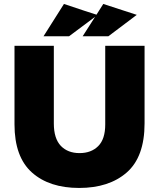

<svg xmlns="http://www.w3.org/2000/svg" viewBox="-20 -930 798 963"><path d="M377 12.7Q526.4 12.7 615.2 -64.5Q705.1 -142.6 705.1 -311.5Q705.1 -441.4 705.1 -700.2Q655.3 -700.2 507.8 -700.2Q507.8 -601.6 507.8 -305.7Q507.8 -232.4 472.7 -197.3Q437.5 -162.1 378.9 -162.1Q320.3 -162.1 285.2 -198.2Q250 -235.4 250 -310.5Q250 -440.4 250 -700.2Q201.2 -700.2 52.7 -700.2Q52.7 -689.5 52.7 -656.2Q52.7 -569.3 52.7 -306.6Q52.7 -142.6 140.6 -64.5Q227.5 12.7 377 12.7ZM394.5 -748Q426.8 -748 523.4 -748Q558.6 -774.4 666 -855.5Q624 -869.1 498 -910.2Q489.3 -896.5 463.9 -856.4Q422.9 -869.1 300.8 -910.2Q275.4 -869.1 198.2 -748Q230.5 -748 326.2 -748Q358.4 -772.5 457 -845.7Q441.4 -821.3 394.5 -748Z"/></svg>

Font: Big-Shock
Style: Black
Weight: 400